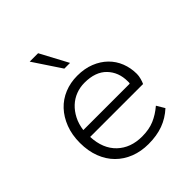

<svg xmlns="http://www.w3.org/2000/svg" viewBox="-196 -819 952 952"><g transform="rotate(-45 280.0 -343.0)"><path d="M296 10Q244 10 200.5 -7Q157 -24 125.5 -55.5Q94 -87 76.5 -132.5Q59 -178 59 -235Q59 -291 76.5 -336.5Q94 -382 124 -414Q154 -446 195.5 -463Q237 -480 285 -480Q336 -480 376 -464Q416 -448 444 -420.5Q472 -393 486.5 -356Q501 -319 501 -277Q501 -263 496.5 -246.5Q492 -230 487 -220H116Q120 -134 170 -86.5Q220 -39 300 -39Q349 -39 385.5 -54.5Q422 -70 456 -99L481 -57Q444 -23 399 -6.5Q354 10 296 10ZM286 -430Q254 -430 225.5 -419Q197 -408 174.5 -387Q152 -366 136.5 -336Q121 -306 116 -268H441Q443 -271 443 -275Q443 -279 443 -283Q443 -347 403 -388.5Q363 -430 286 -430ZM265 -550 168 -696H227L305 -550Z"/></g></svg>

Font: Celebes Light
Style: Regular
Weight: 300
Designer: Anugrah Pasau
Foundry: Lafontype
Version: Version 1.000; ttfautohint (v1.8.4)